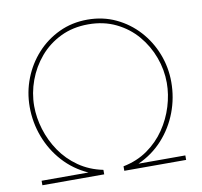

<svg xmlns="http://www.w3.org/2000/svg" viewBox="-79 -800 929 884"><g transform="rotate(-10 385.0 -357.5)"><path d="M49 0V-21H268Q201 -51 153 -104Q105 -157 79.5 -224.5Q54 -292 54 -365Q54 -434 78.5 -497Q103 -560 147.5 -609Q192 -658 252.5 -686.5Q313 -715 385 -715Q457 -715 517.5 -686.5Q578 -658 622.5 -609Q667 -560 691.5 -497Q716 -434 716 -365Q716 -292 690.5 -224.5Q665 -157 617 -104Q569 -51 502 -21H721V0H432V-21Q497 -34 546 -68.5Q595 -103 628 -151.5Q661 -200 678 -255.5Q695 -311 695 -365Q695 -426 673.5 -484.5Q652 -543 612 -590Q572 -637 514.5 -665Q457 -693 385 -693Q313 -693 255.5 -665Q198 -637 158 -590Q118 -543 96.5 -484.5Q75 -426 75 -365Q75 -311 92 -255.5Q109 -200 142 -151.5Q175 -103 224.5 -68.5Q274 -34 338 -21V0Z"/></g></svg>

Font: Raleway Thin
Style: Regular
Weight: 100
Designer: Matt McInerney, Pablo Impallari, Rodrigo Fuenzalida
Foundry: Matt McInerney, Pablo Impallari, Rodrigo Fuenzalida
Version: Version 4.026